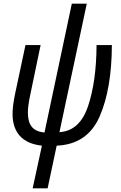

<svg xmlns="http://www.w3.org/2000/svg" viewBox="-20 -780 655 1040"><path d="M207 9Q127 0 87.5 -44Q48 -88 48 -163Q48 -206 62 -273L118 -536H200L144 -267Q131 -207 131 -170Q131 -120 152 -93.5Q173 -67 221 -62L369 -760H450L302 -64Q412 -71 457 -205Q502 -339 503 -536H586Q585 -297 519 -147.5Q453 2 287 9L238 240H157Z"/></svg>

Font: Noto Sans UI Narrow
Style: Italic
Weight: 400
Width: 4
Italic angle: -12°
Designer: Monotype Design Team
Foundry: Monotype Imaging Inc.
Version: Version 1.001